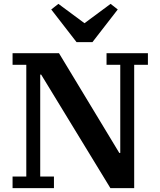

<svg xmlns="http://www.w3.org/2000/svg" viewBox="-20 -973 827 993"><path d="M45 -60H116V-638H45V-698H285L597 -182H602V-638H531V-698H745V-638H674V0H551L193 -587H188V-60H259V0H45ZM245 -924 282 -953 417 -853 552 -953 589 -924 458 -755H376Z"/></svg>

Font: IBM Plex Serif SmBld
Style: Regular
Weight: 600
Designer: Mike Abbink, Paul van der Laan, Pieter van Rosmalen
Foundry: Bold Monday
Version: Version 3.001